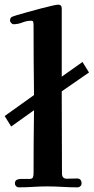

<svg xmlns="http://www.w3.org/2000/svg" viewBox="-21 -802 404 824"><path d="M361 -491 244 -410V-379Q244 -299 244.5 -218Q245 -137 245 -57Q245 -35 266 -35Q277 -35 288 -35.5Q299 -36 309 -36Q329 -36 329 -15Q329 -8 324 -3Q319 2 311 2Q279 2 246.5 0Q214 -2 182 -2Q151 -2 121 0Q91 2 60 2Q53 2 48 -3Q43 -8 43 -14Q43 -26 50.5 -30Q58 -34 68 -34H105Q117 -34 120 -40.5Q123 -47 123 -57Q123 -125 123.5 -193Q124 -261 125 -329L27 -259L-1 -304L125 -394Q124 -469 123.5 -544Q123 -619 123 -695Q123 -700 122 -706.5Q121 -713 113 -713Q94 -713 75 -705.5Q56 -698 37 -698Q32 -698 27 -703.5Q22 -709 22 -713Q22 -724 29 -729Q32 -731 51.5 -737Q71 -743 98.5 -750.5Q126 -758 154 -765.5Q182 -773 202.5 -777.5Q223 -782 228 -782Q244 -782 244 -766V-473L333 -536Z"/></svg>

Font: Kaisei Tokumin ExtraBold
Style: Regular
Weight: 800
Designer: Font-Kai, 金井和夫
Foundry: KAZUO KANAI
Version: Version 5.003